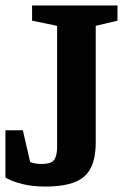

<svg xmlns="http://www.w3.org/2000/svg" viewBox="-20 -668 475 706"><path d="M147 18Q99 18 61.5 8.5Q24 -1 0 -15V-189H64L91 -72Q95 -70 107 -67.5Q119 -65 132 -65Q169 -65 179.5 -80.5Q190 -96 190 -128V-573L98 -592V-648H412V-592L332 -573V-144Q332 -56 290 -19Q248 18 147 18Z"/></svg>

Font: Faustina
Style: Bold
Weight: 700
Designer: Alfonso Garcia
Foundry: http://www.omnibus-type.com
Version: Version 1.200